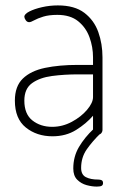

<svg xmlns="http://www.w3.org/2000/svg" viewBox="-20 -498 463 710"><path d="M174 6Q116 6 75.5 -26.5Q35 -59 35 -126Q35 -179 64.5 -207.5Q94 -236 146.5 -247Q199 -258 268 -258H324V-286Q324 -324 311 -360Q298 -396 269 -419.5Q240 -443 192 -443Q161 -443 140 -436.5Q119 -430 106.5 -423Q94 -416 88 -416Q80 -416 75 -423.5Q70 -431 70 -436Q70 -446 88.5 -455.5Q107 -465 135.5 -471.5Q164 -478 194 -478Q256 -478 292 -450.5Q328 -423 343.5 -379.5Q359 -336 359 -286V-18Q359 -11 354.5 -5.5Q350 0 342 0Q335 0 329.5 -5.5Q324 -11 324 -18V-70Q299 -41 261.5 -17.5Q224 6 174 6ZM173 -29Q211 -29 245.5 -47.5Q280 -66 302 -92Q324 -118 324 -139V-223H269Q218 -223 172.5 -217Q127 -211 98.5 -190.5Q70 -170 70 -126Q70 -76 100 -52.5Q130 -29 173 -29ZM338 192Q320 192 300 186.5Q280 181 265.5 166.5Q251 152 251 125Q251 81 272 45.5Q293 10 326 -21L352 -5Q322 24 301 54Q280 84 280 123Q280 148 297.5 157Q315 166 343 166Q351 166 356 168.5Q361 171 361 179Q361 186 356 189Q351 192 338 192Z"/></svg>

Font: Dosis ExtraLight
Style: Regular
Weight: 250
Designer: EdgarTolentino, PabloImpallari, IginoMarini
Foundry: EdgarTolentino, PabloImpallari, IginoMarini
Version: Version 3.001; ttfautohint (v1.8.2)